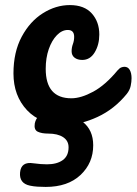

<svg xmlns="http://www.w3.org/2000/svg" viewBox="-20 -486 538 756"><path d="M240 5Q140 5 86.5 -52Q33 -109 33 -197Q33 -281 65.5 -341.5Q98 -402 149 -434Q200 -466 255 -466Q312 -466 341.5 -433Q371 -400 371 -350Q371 -310 353 -280Q335 -250 304 -250Q285 -250 273.5 -259Q262 -268 262 -284Q262 -299 267 -312.5Q272 -326 272 -341Q272 -368 247 -368Q224 -368 204 -347.5Q184 -327 172 -292.5Q160 -258 160 -215Q160 -99 261 -99Q299 -99 347 -125Q395 -151 443 -209Q451 -218 457.5 -220.5Q464 -223 470 -223Q484 -223 491 -210.5Q498 -198 498 -178Q498 -164 494.5 -147.5Q491 -131 479 -116Q430 -56 364 -25.5Q298 5 240 5ZM160 250Q144 250 128 249Q112 248 98 245Q55 236 59 193Q63 149 112 157Q127 159 140 160Q153 161 165 161Q204 161 227 144.5Q250 128 250 94Q250 68 228.5 54Q207 40 170 40Q144 40 128.5 32.5Q113 25 117 0Q121 -19 133 -29Q145 -39 170 -39H196Q264 -39 305.5 -6.5Q347 26 347 86Q347 156 297 203Q247 250 160 250Z"/></svg>

Font: Pacifico
Style: Regular
Weight: 400
Designer: Vernon Adams
Foundry: Vernon Adams
Version: Version 3.010; ttfautohint (v1.8.4.7-5d5b)